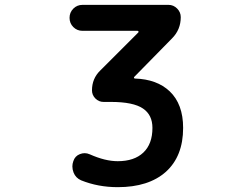

<svg xmlns="http://www.w3.org/2000/svg" viewBox="-20 -566 1040 794"><path d="M466.8 208Q385.7 208 315.4 179.7Q293 169.9 284.2 147.5Q279.3 134.8 279.3 122.1Q279.3 111.3 283.2 100.6Q290 79.1 310.5 71.3Q320.3 67.4 330.1 67.4Q340.8 67.4 351.6 72.3Q415 100.6 466.8 100.6Q535.2 100.6 572.8 64.9Q610.4 29.3 610.4 -37.1Q610.4 -90.8 571.3 -117.2Q531.2 -144.5 438.5 -144.5H408.2Q388.7 -144.5 374.5 -158.7Q360.4 -172.9 360.4 -192.4Q360.4 -241.2 394.5 -274.4L551.8 -431.6Q553.7 -433.6 552.7 -436Q551.8 -438.5 548.8 -438.5H321.3Q298.8 -438.5 283.2 -454.1Q267.6 -469.7 267.6 -492.2Q267.6 -514.6 283.2 -530.3Q298.8 -545.9 321.3 -545.9H676.8Q697.3 -545.9 712.4 -530.8Q727.5 -515.6 727.5 -495.1Q727.5 -443.4 691.4 -407.2L535.2 -248Q533.2 -246.1 534.2 -243.7Q535.2 -241.2 538.1 -241.2Q628.9 -238.3 681.6 -188.5Q737.3 -135.7 737.3 -37.1Q737.3 80.1 666 144.5Q594.7 208 466.8 208Z"/></svg>

Font: Rounded-X Mgen+ 1mn medium
Style: Regular
Weight: 500
Designer: [Source Han Sans]
Ryoko NISHIZUKA  (kana & ideographs); Paul D. Hunt (Latin, Greek & Cyrillic); Wenlong ZHANG  (bopomofo
Version: Version 1.059.20150602